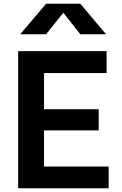

<svg xmlns="http://www.w3.org/2000/svg" viewBox="-20 -1015 652 1025"><path d="M226 -832H88L226 -995H409L546 -832H409L318 -947ZM560 -126V-10H77V-742H549V-625H215V-432H507V-319H215V-126Z"/></svg>

Font: 카카오 큰글씨 ExtraBold
Style: Regular
Weight: 800
Designer: Park Young-rak; Lee Sang-min; Kim Jung-jin; Min Bon; Park Min-gyu;
Foundry: Kakao Corporation
Version: Version 2.003